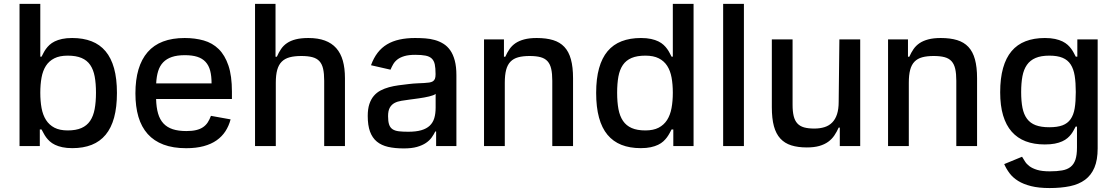

<svg xmlns="http://www.w3.org/2000/svg" viewBox="-20 -747 5705 982"><path d="M79.9 0V-727.3H186.1V-457H192.5Q197.1 -465.6 202.2 -475.9Q207.4 -486.2 215 -496.8Q222.7 -507.5 233.3 -517.4Q244 -527.3 259.8 -535.2Q275.6 -543 297.4 -547.8Q319.2 -552.6 349.1 -552.6Q405.2 -552.6 448 -536Q490.8 -519.5 519.7 -485.1Q548.7 -450.6 563.4 -397.7Q578.1 -344.8 578.1 -271.7Q578.1 -198.9 563.6 -145.6Q549 -92.3 520.2 -57.7Q491.5 -23.1 448.9 -6.2Q406.2 10.7 350.1 10.7Q321 10.7 299.2 6Q277.3 1.4 261.4 -6.4Q245.4 -14.2 234.6 -24.1Q223.7 -34.1 215.9 -44.7Q208.1 -55.4 202.8 -65.9Q197.4 -76.3 192.5 -84.9H183.6V0ZM186.1 -272.7Q186.1 -229.8 192.6 -194.2Q199.2 -158.7 215.4 -133.3Q231.5 -108 258.5 -93.9Q285.5 -79.9 326.3 -79.9Q368.6 -79.9 396.5 -92.2Q424.4 -104.4 440.9 -128.7Q457.4 -153.1 464.1 -189.1Q470.9 -225.1 470.9 -272.7Q470.9 -320 464.3 -355.5Q457.7 -391 441.4 -414.8Q425.1 -438.6 397 -450.5Q369 -462.4 326.3 -462.4Q284.8 -462.4 257.8 -448.7Q230.8 -435 214.8 -410.2Q198.9 -385.3 192.5 -350.3Q186.1 -315.3 186.1 -272.7Z M672.6 -269.2Q672.6 -408.4 735.1 -480.5Q797.6 -552.6 924.7 -552.6Q977.6 -552.6 1022 -540Q1066.4 -527.3 1098.4 -496.1Q1130.3 -464.8 1148.3 -411.9Q1166.2 -359 1166.2 -278.4V-240.8H778.4Q779.5 -197.4 788.5 -166.4Q797.6 -135.3 816.2 -115.4Q834.9 -95.5 863.6 -86.1Q892.4 -76.7 933.2 -76.7Q962.7 -76.7 983.3 -81.7Q1003.9 -86.6 1018.3 -96.4Q1032.7 -106.2 1042.3 -120.7Q1051.8 -135.3 1058.9 -154.5L1159.4 -136.4Q1150.6 -103 1133 -75.8Q1115.4 -48.7 1087.9 -29.3Q1060.4 -9.9 1021.8 0.5Q983.3 11 932.2 11Q865.1 11 816.2 -7.5Q767.4 -25.9 735.4 -61.6Q703.5 -97.3 688 -149.5Q672.6 -201.7 672.6 -269.2ZM778.8 -320.3H1062.1Q1062.1 -358.3 1054.9 -385.7Q1047.6 -413 1031.2 -430.6Q1014.9 -448.2 989 -456.5Q963.1 -464.8 925.4 -464.8Q886.4 -464.8 859.2 -455.6Q832 -446.4 814.6 -428.3Q797.2 -410.2 788.9 -383.2Q780.5 -356.2 778.8 -320.3Z M1389.2 -727.3V-456.7H1396Q1405.5 -478.7 1417.6 -496.4Q1429.7 -514.2 1448 -526.6Q1466.3 -539.1 1492.7 -545.8Q1519.2 -552.6 1557.5 -552.6Q1606.2 -552.6 1641.5 -539.6Q1676.8 -526.6 1699.8 -500.7Q1722.7 -474.8 1733.5 -436.4Q1744.3 -398.1 1744.3 -346.9V0H1638.1V-334.2Q1638.1 -370.7 1632.6 -395.1Q1627.1 -419.4 1613.8 -433.9Q1600.5 -448.5 1577.9 -454.5Q1555.4 -460.6 1521.3 -460.6Q1486.2 -460.6 1461.5 -454Q1436.8 -447.4 1421 -431.6Q1405.2 -415.8 1397.9 -389.6Q1390.6 -363.3 1390.6 -323.9V0H1284.4V-727.3Z M1860.8 -154.1Q1860.8 -189.6 1869.1 -214.7Q1877.5 -239.7 1892 -256.7Q1906.6 -273.8 1926.7 -284.3Q1946.7 -294.7 1969.8 -301Q1992.9 -307.2 2018.5 -310.7Q2044 -314.3 2070 -317.1Q2094.5 -320 2114.2 -320.8Q2133.9 -321.7 2149.1 -322.4Q2164.4 -323.2 2175.6 -324.9Q2186.8 -326.7 2193.9 -331.1Q2201 -335.6 2204.4 -343.9Q2207.7 -352.3 2207.7 -366.5V-369Q2207.7 -398.8 2203.7 -417.8Q2199.6 -436.8 2188.2 -447.6Q2176.8 -458.5 2156.6 -462.5Q2136.4 -466.6 2104 -466.6Q2070.7 -466.6 2048.8 -460.2Q2027 -453.8 2013.1 -443.2Q1999.3 -432.5 1991.3 -418.9Q1983.3 -405.2 1977.3 -390.6L1877.5 -413.4Q1891 -450.6 1911.4 -477.1Q1931.8 -503.6 1959.7 -520.2Q1987.6 -536.9 2023.3 -544.7Q2058.9 -552.6 2102.6 -552.6Q2128.9 -552.6 2154.7 -550.8Q2180.4 -549 2203.8 -542.4Q2227.3 -535.9 2247.5 -523.4Q2267.8 -511 2282.7 -489.9Q2297.6 -468.8 2305.9 -437.5Q2314.3 -406.2 2314.3 -362.2V0H2210.6V-74.6H2206.3Q2198.9 -59.3 2187.9 -43.9Q2176.8 -28.4 2158.6 -16Q2140.3 -3.6 2112.9 4.3Q2085.6 12.1 2045.1 12.1Q1999.6 12.1 1965.2 4.3Q1930.8 -3.6 1907.5 -22.7Q1884.2 -41.9 1872.5 -73.9Q1860.8 -105.8 1860.8 -154.1ZM2068.2 -73.2Q2108 -73.2 2134.8 -81Q2161.6 -88.8 2177.9 -104.2Q2194.2 -119.7 2201.2 -142.8Q2208.1 -165.8 2208.1 -196.7V-267Q2204.2 -263.1 2195.5 -259.9Q2186.8 -256.7 2174.9 -253.7Q2163 -250.7 2149.5 -248.4Q2136 -246.1 2122.7 -244.1Q2109.4 -242.2 2097.3 -240.6Q2085.2 -239 2076.7 -237.9Q2053.6 -234.7 2033.2 -231.5Q2012.8 -228.3 1997.7 -220.2Q1982.6 -212 1973.7 -196.4Q1964.8 -180.8 1964.8 -152.7Q1964.8 -126.4 1970 -110.6Q1975.1 -94.8 1987.2 -86.5Q1999.3 -78.1 2019.2 -75.6Q2039.1 -73.2 2068.2 -73.2Z M2557.5 -545.5V-456.7H2564.3Q2573.9 -478.3 2586.1 -496.1Q2598.4 -513.8 2616.8 -526.3Q2635.3 -538.7 2661.6 -545.6Q2687.9 -552.6 2725.1 -552.6Q2773.8 -552.6 2808.8 -541.9Q2843.8 -531.2 2866.5 -507.1Q2889.2 -483 2900 -443.5Q2910.9 -404.1 2910.9 -346.9V0H2804.7V-334.2Q2804.7 -370.4 2799.2 -394.7Q2793.7 -419 2780.4 -433.8Q2767 -448.5 2744.9 -454.5Q2722.7 -460.6 2688.9 -460.6Q2654.5 -460.6 2630.3 -454Q2606.2 -447.4 2590.9 -431.6Q2575.6 -415.8 2568.7 -389.6Q2561.8 -363.3 2561.8 -323.9V0H2455.6V-545.5Z M3258.2 -552.6Q3288 -552.6 3309.8 -547.8Q3331.7 -543 3347.5 -535.2Q3363.3 -527.3 3373.9 -517.4Q3384.6 -507.5 3392.2 -496.8Q3399.9 -486.2 3405 -475.9Q3410.2 -465.6 3414.8 -457H3421.2V-727.3H3527.3V0H3423.7V-84.9H3414.8Q3410.2 -76.3 3404.7 -65.9Q3399.1 -55.4 3391.3 -44.7Q3383.5 -34.1 3372.7 -24.1Q3361.9 -14.2 3345.9 -6.4Q3329.9 1.4 3308.2 6Q3286.6 10.7 3257.1 10.7Q3201 10.7 3158.4 -6.2Q3115.8 -23.1 3087 -57.7Q3058.2 -92.3 3043.7 -145.6Q3029.1 -198.9 3029.1 -271.7Q3029.1 -344.8 3043.9 -397.7Q3058.6 -450.6 3087.5 -485.1Q3116.5 -519.5 3159.3 -536Q3202.1 -552.6 3258.2 -552.6ZM3136.4 -272.7Q3136.4 -225.1 3143.1 -189.1Q3149.9 -153.1 3166.4 -128.7Q3182.9 -104.4 3210.8 -92.2Q3238.6 -79.9 3280.9 -79.9Q3321.7 -79.9 3348.7 -93.9Q3375.7 -108 3391.9 -133.3Q3408 -158.7 3414.6 -194.2Q3421.2 -229.8 3421.2 -272.7Q3421.2 -315.3 3414.8 -350.3Q3408.4 -385.3 3392.4 -410.2Q3376.4 -435 3349.4 -448.7Q3322.4 -462.4 3280.9 -462.4Q3238.3 -462.4 3210.2 -450.5Q3182.2 -438.6 3165.8 -414.8Q3149.5 -391 3142.9 -355.5Q3136.4 -320 3136.4 -272.7Z M3784.8 0H3678.6V-727.3H3784.8Z M4033.7 -545.5V-211.3Q4033.7 -176.8 4039.4 -153.4Q4045.1 -130 4058.1 -115.8Q4071 -101.6 4092.3 -95.5Q4113.6 -89.5 4144.9 -89.5Q4174 -89.5 4197.1 -96.8Q4220.2 -104 4236.3 -120.4Q4252.5 -136.7 4261 -162.8Q4269.5 -188.9 4269.5 -226.2L4273.1 -545.5H4379.6V0H4275.2V-94.5H4269.5Q4259.9 -72.8 4247.3 -54.2Q4234.7 -35.5 4215.9 -21.8Q4197.1 -8.2 4170.5 -0.5Q4143.8 7.1 4106.5 7.1Q4060.7 7.1 4027 -3.6Q3993.3 -14.2 3971.1 -38.4Q3948.9 -62.5 3938.2 -101.7Q3927.6 -141 3927.6 -198.5V-545.5Z M4623.9 -545.5V-456.7H4630.7Q4640.3 -478.3 4652.5 -496.1Q4664.8 -513.8 4683.2 -526.3Q4701.7 -538.7 4728 -545.6Q4754.3 -552.6 4791.5 -552.6Q4840.2 -552.6 4875.2 -541.9Q4910.2 -531.2 4932.9 -507.1Q4955.6 -483 4966.4 -443.5Q4977.3 -404.1 4977.3 -346.9V0H4871.1V-334.2Q4871.1 -370.4 4865.6 -394.7Q4860.1 -419 4846.8 -433.8Q4833.5 -448.5 4811.3 -454.5Q4789.1 -460.6 4755.3 -460.6Q4720.9 -460.6 4696.7 -454Q4672.6 -447.4 4657.3 -431.6Q4642 -415.8 4635.1 -389.6Q4628.2 -363.3 4628.2 -323.9V0H4522V-545.5Z M5095.5 -274.9Q5095.5 -346.6 5110.3 -399Q5125 -451.3 5153.8 -485.4Q5182.5 -519.5 5225.3 -536Q5268.1 -552.6 5324.2 -552.6Q5354 -552.6 5376.1 -547.8Q5398.1 -543 5414.1 -535.2Q5430 -527.3 5440.9 -517.4Q5451.7 -507.5 5459.3 -496.8Q5467 -486.2 5472.3 -475.9Q5477.6 -465.6 5482.2 -457H5490.1V-545.5H5594.1V12.1Q5594.1 71 5577.6 110.1Q5561.1 149.1 5529.7 172.4Q5498.2 195.7 5452.4 205.3Q5406.6 214.8 5348 214.8Q5292.6 214.8 5253.4 204.9Q5214.1 195 5187.3 178.3Q5160.5 161.6 5143.6 139.2Q5126.8 116.8 5116.1 92.3L5207.4 54.7Q5214.5 66.1 5222.5 79Q5230.5 92 5245.4 103.2Q5260.3 114.3 5284.8 121.8Q5309.3 129.3 5349.1 129.3Q5386 129.3 5412.3 124.6Q5438.6 120 5455.4 106.7Q5472.3 93.4 5480.3 69.8Q5488.3 46.2 5488.3 7.8V-99.4H5481.5Q5476.9 -90.9 5471.4 -80.6Q5465.9 -70.3 5458.3 -60.2Q5450.6 -50.1 5439.6 -40.7Q5428.6 -31.2 5412.6 -24Q5396.7 -16.7 5374.8 -12.4Q5353 -8.2 5323.5 -8.2Q5268.5 -8.2 5226 -24.3Q5183.6 -40.5 5154.5 -73.5Q5125.4 -106.5 5110.4 -156.8Q5095.5 -207 5095.5 -274.9ZM5346.9 -96.2Q5388.1 -96.2 5414.2 -106Q5440.3 -115.8 5455.6 -137.4Q5470.9 -159.1 5476.6 -193.2Q5482.2 -227.3 5482.2 -276.3Q5482.2 -324.2 5476.6 -359.4Q5470.9 -394.5 5456 -417.4Q5441.1 -440.3 5414.8 -451.3Q5388.5 -462.4 5346.9 -462.4Q5304.3 -462.4 5276.5 -450.5Q5248.6 -438.6 5232.2 -415.1Q5215.9 -391.7 5209.3 -356.9Q5202.8 -322.1 5202.8 -276.3Q5202.8 -229.4 5209.5 -195.5Q5216.3 -161.6 5232.8 -139.4Q5249.3 -117.2 5277 -106.7Q5304.7 -96.2 5346.9 -96.2Z"/></svg>

Font: Cannonade Med
Style: Regular
Weight: 500
Designer: Rasmus Andersson
Foundry: rsms
Version: Version 3.012;git-f93a4a705